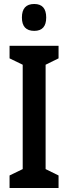

<svg xmlns="http://www.w3.org/2000/svg" viewBox="-20 -944 343 964"><path d="M274 0H28V-63L94 -95V-619L28 -651V-714H274V-651L209 -619V-95L274 -63ZM152 -924Q212 -924 212 -856Q212 -789 152 -789Q90 -789 90 -856Q90 -924 152 -924Z"/></svg>

Font: Noto Sans Gurmukhi ExtraCondensed SemiBold
Style: Regular
Weight: 600
Width: 2
Designer: Jelle Bosma - Monotype Design Team
Foundry: Monotype Imaging Inc.
Version: Version 2.004; ttfautohint (v1.8.4.7-5d5b)